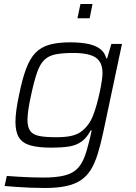

<svg xmlns="http://www.w3.org/2000/svg" viewBox="-20 -729 679 957"><path d="M205 208Q169 208 131 206.5Q93 205 59 202.5Q25 200 3 198L14 148Q42 150 74 152Q106 154 138 155Q170 156 196 156Q260 156 300 146Q340 136 362.5 114.5Q385 93 398.5 60Q412 27 423 -19Q427 -33 430.5 -49.5Q434 -66 437 -79H432Q413 -42 386 -23Q359 -4 322.5 1.5Q286 7 237 7Q172 7 132.5 -4Q93 -15 75 -43Q57 -71 57 -121Q57 -147 61.5 -180.5Q66 -214 75 -256Q91 -335 110 -386Q129 -437 156.5 -465.5Q184 -494 226 -506Q268 -518 329 -518Q380 -518 417.5 -510.5Q455 -503 478.5 -485.5Q502 -468 510 -438H514L535 -510H588L494 -67Q481 -6 466.5 40Q452 86 432 118Q412 150 382.5 169.5Q353 189 309.5 198.5Q266 208 205 208ZM260 -45Q305 -45 334.5 -51.5Q364 -58 384 -72.5Q404 -87 420 -109Q433 -126 443.5 -152.5Q454 -179 462.5 -210Q471 -241 477.5 -271.5Q484 -302 487.5 -326.5Q491 -351 491 -364Q491 -419 457 -442Q423 -465 346 -465Q291 -465 256.5 -458Q222 -451 200.5 -430Q179 -409 164.5 -367Q150 -325 135 -255Q126 -215 121.5 -184Q117 -153 117 -131Q117 -95 131 -76Q145 -57 176.5 -51Q208 -45 260 -45ZM366 -638 381 -709H441L427 -638Z"/></svg>

Font: Saira SemiExpanded Light
Style: Italic
Weight: 300
Width: 6
Italic angle: -12°
Designer: Hector Gatti with collaboration of the Omnibus-Type team
Foundry: Omnibus-Type
Version: Version 1.101